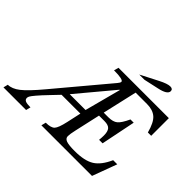

<svg xmlns="http://www.w3.org/2000/svg" viewBox="-283 -1256 1553 1553"><g transform="rotate(45 493.0 -480.0)"><path d="M928 0H349L359 -40Q418 -40 439 -62.5Q460 -85 478 -167L505 -290H290L227 -224Q175 -170 148 -138Q121 -106 115 -94.5Q109 -83 109 -74Q109 -55 126 -47.5Q143 -40 184 -40L174 0H-85L-75 -40Q-28 -40 24 -80.5Q76 -121 168 -231L542 -677Q558 -696 558 -706Q558 -730 450 -730L461 -770H1037V-568H999Q975 -659 936.5 -692.5Q898 -726 831 -726H701L633 -429H686Q739 -429 766 -451.5Q793 -474 825 -543H862L802 -247H762Q765 -277 765 -299Q765 -345 747.5 -365Q730 -385 685 -385H623L574 -166Q562 -114 562 -89Q562 -64 589.5 -53.5Q617 -43 686 -43Q799 -43 858 -80Q917 -117 959 -211H1006ZM333 -340H514L596 -650H592ZM678 -850H618L768 -927Q832 -960 864 -960Q894 -960 894 -935Q894 -897 805 -878Z"/></g></svg>

Font: Libre Baskerville
Style: Italic
Weight: 400
Italic angle: -15°
Designer: Pablo Impallari, Rodrigo Fuenzalida
Foundry: Pablo Impallari, Rodrigo Fuenzalida
Version: Version 1.051;Glyphs 3.2.3 (3260)